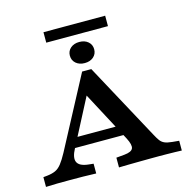

<svg xmlns="http://www.w3.org/2000/svg" viewBox="-119 -957 1065 1074"><g transform="rotate(-15 413.5 -420.0)"><path d="M228.5 -166.8Q202.2 -118.1 214.2 -91.7Q226.3 -65.3 277.1 -59.7L306.9 -56.5V0Q270.6 -1.6 230.7 -2Q190.8 -2.4 150.5 -2.4Q115.8 -2.4 81.1 -2Q46.4 -1.6 16.1 0V-56.5L39.5 -58.9Q67.7 -62.1 86.9 -70.8Q106 -79.4 122.6 -100.3Q139.2 -121.3 159.5 -158.8L378.2 -571H431.4L671.3 -128.2Q683.9 -104.3 694.1 -90.4Q704.2 -76.6 719.8 -69.7Q735.3 -62.8 763.8 -60.1L802.6 -56.5V0Q788.8 -0.8 765.7 -1.2Q742.7 -1.6 718 -2Q693.2 -2.4 674.3 -2.4H670.2H672.1Q648.2 -2.4 617.5 -2.2Q586.7 -2 553.9 -1.6Q521.1 -1.2 491.2 -0.8Q461.3 -0.4 438.7 0.4V-56.1L486.7 -60.5Q528.2 -64.5 536.1 -83.6Q543.9 -102.7 521.8 -145L356.8 -455.6L378.5 -455.2ZM204.7 -168 233 -224.8H527.1L554.1 -168ZM405.3 -612.9Q374.4 -612.9 354.6 -629.9Q334.9 -647 334.9 -674.2Q334.9 -701 354.6 -718.1Q374.4 -735.1 405.3 -735.1Q436.7 -735.1 456.2 -718.1Q475.8 -701 475.8 -674.2Q475.8 -647 456.2 -629.9Q436.7 -612.9 405.3 -612.9ZM226.3 -779V-839.5H583.6V-779Z"/></g></svg>

Font: Playfair 5pt SemiExpanded Light
Style: Regular
Weight: 300
Width: 6
Designer: Claus Eggers Sørensen
Foundry: Claus Eggers Sørensen
Version: Version 2.203